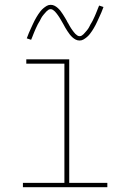

<svg xmlns="http://www.w3.org/2000/svg" viewBox="-20 -776 540 796"><path d="M75 0V-18H247V-512H89V-530H267V-18H425V0ZM310 -608Q301 -608 293.5 -612Q286 -616 280 -621.5Q274 -627 269 -633.5Q264 -640 259.5 -647Q255 -654 250.5 -661.5Q246 -669 242 -677Q239 -682 236.5 -686.5Q234 -691 231 -696Q228 -701 225.5 -705Q223 -709 220 -713Q217 -717 214 -721Q211 -725 207.5 -728.5Q204 -732 199.5 -735Q195 -738 190 -738Q185 -738 181 -735.5Q177 -733 174 -730Q171 -727 168 -723.5Q165 -720 161 -715.5Q157 -711 155.5 -708.5Q154 -706 152 -703Q150 -700 148.5 -696.5Q147 -693 145 -689.5Q143 -686 140.5 -682Q138 -678 136 -674Q134 -670 132 -665.5Q130 -661 127.5 -656Q125 -651 123 -645.5Q121 -640 118.5 -634.5Q116 -629 114 -623Q112 -617 109 -611L91 -617Q95 -629 99.5 -639Q104 -649 108 -658Q112 -667 116 -675.5Q120 -684 123.5 -691Q127 -698 131 -704.5Q135 -711 138.5 -716.5Q142 -722 147.5 -729Q153 -736 159.5 -741.5Q166 -747 173.5 -751.5Q181 -756 190 -756Q199 -756 206.5 -752Q214 -748 220 -742.5Q226 -737 231 -730.5Q236 -724 240.5 -717Q245 -710 249.5 -702.5Q254 -695 258 -688V-687Q261 -683 263.5 -678Q266 -673 269 -668Q272 -663 274.5 -659Q277 -655 280 -651Q283 -647 286 -643Q289 -639 292.5 -635.5Q296 -632 300.5 -629Q305 -626 310 -626Q315 -626 319 -628.5Q323 -631 326 -634Q329 -637 332 -640.5Q335 -644 339 -648.5Q343 -653 344.5 -655.5Q346 -658 348 -661Q350 -664 351.5 -667.5Q353 -671 355 -674.5Q357 -678 359.5 -682Q362 -686 364 -690Q366 -694 368 -698.5Q370 -703 372.5 -708Q375 -713 377 -718.5Q379 -724 381.5 -729.5Q384 -735 386 -741Q388 -747 391 -753L409 -747Q405 -735 400.5 -725Q396 -715 392 -706Q388 -697 384 -688.5Q380 -680 376.5 -673Q373 -666 369 -659.5Q365 -653 361.5 -647.5Q358 -642 352.5 -635Q347 -628 340.5 -622.5Q334 -617 326.5 -612.5Q319 -608 310 -608Z"/></svg>

Font: Iosevka Slab Thin
Style: Regular
Weight: 100
Monospace: yes
Designer: Belleve Invis
Foundry: Belleve Invis
Version: Version 11.1.0; ttfautohint (v1.8.3)